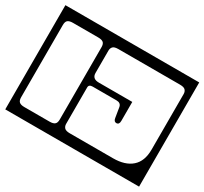

<svg xmlns="http://www.w3.org/2000/svg" viewBox="-150 -792 1064 999"><g transform="rotate(30 382.0 -293.0)"><path d="M-20 -606H784V20H-20ZM315 -310Q292 -310 292 -292V-73Q292 -59 300.5 -49.5Q309 -40 333 -40H593Q665 -40 704.5 -74.8Q744 -109.5 744 -179V-513Q744 -527.5 735.5 -536.8Q727 -546 703 -546H333Q309 -546 300.5 -536.8Q292 -527.5 292 -513V-379Q292 -344 332 -344H533V-230Q533 -207 516 -207Q501 -207 498 -227L488 -288Q483.5 -310 458 -310ZM60 -546Q39 -546 29.5 -538.2Q20 -530.5 20 -510V-76Q20 -56 29.5 -48Q39 -40 60 -40H212Q233 -40 242.5 -48Q252 -56 252 -76V-510Q252 -530.5 242.5 -538.2Q233 -546 212 -546Z"/></g></svg>

Font: Honk Rounded
Style: Regular
Weight: 400
Designer: Noopur Datye & Yesha Goshar
Foundry: Ek Type
Version: Version 1.000